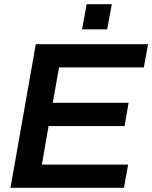

<svg xmlns="http://www.w3.org/2000/svg" viewBox="-20 -897 727 917"><path d="M30 0 151 -686H687L667 -575H262L232 -406H594L575 -295H212L180 -111H592L572 0ZM372 -757 394 -877H514L492 -757Z"/></svg>

Font: Archivo SemiBold SemiBold
Style: Italic
Weight: 600
Italic angle: -10°
Version: Version 2.001